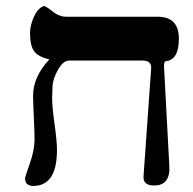

<svg xmlns="http://www.w3.org/2000/svg" viewBox="-20 -612 642 640"><path d="M544.4 -58.6Q548.3 6.3 493.7 6.3Q455.6 6.3 458.5 -25.4L483.9 -384.8Q485.4 -410.2 454.6 -410.2H210.9Q189.5 -410.2 171.4 -376Q156.2 -348.1 155 -324.5Q153.8 -300.8 153.8 -284.2Q153.8 -254.9 161.9 -198Q169.9 -141.1 169.9 -111.8Q169.9 7.3 91.3 7.8Q63.5 7.8 63.5 -17.6Q63.5 -21.5 79.3 -66.7Q95.2 -111.8 95.2 -147.5Q95.2 -171.4 92.8 -220.2Q90.3 -269 90.3 -293.5Q90.3 -355.5 144.5 -414.1Q106.4 -422.9 93.3 -441.9Q80.1 -460.9 80.1 -501.5Q80.1 -526.9 92.8 -555.4Q105.5 -584 125.5 -591.8Q130.4 -593.3 152.3 -576.2Q176.3 -555.7 203.1 -556.2H505.4Q576.7 -556.2 576.2 -482.4Q576.2 -411.1 530.8 -407.7Q525.9 -403.8 526.9 -387.2Z"/></svg>

Font: Accordance
Style: Bold
Weight: 700
Version: Version 1.2 (build January 31, 2020) Miklal Software Solutio